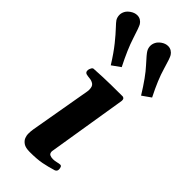

<svg xmlns="http://www.w3.org/2000/svg" viewBox="-279 -850 901 901"><g transform="rotate(45 171.5 -399.5)"><path d="M137.2 6.3Q108.9 6.3 95 -3.4Q81.1 -13.2 76.4 -25.9Q71.8 -38.6 71.8 -47.9Q71.8 -66.4 74.2 -80.1L127 -383.3Q127.9 -387.7 128.2 -391.1Q128.4 -394.5 128.4 -397.9Q128.4 -419.9 117.4 -427.7Q106.4 -435.5 92.3 -436.8Q78.1 -438 67.4 -440.9Q62.5 -443.4 60.1 -447.3Q57.6 -451.2 58.6 -460.4Q59.6 -466.3 63.5 -473.9Q67.4 -481.4 73.2 -481.9Q135.3 -485.8 185.1 -486.3Q234.9 -486.8 261.2 -486.8Q265.1 -486.8 269.5 -482.9Q273.9 -479 272.9 -467.3L208.5 -69.8Q208.5 -55.7 217 -51.3Q225.6 -46.9 238.3 -46.9Q249 -46.9 261.7 -50Q274.4 -53.2 280.8 -53.2Q287.1 -53.2 289.8 -46.9Q292.5 -40.5 292.5 -32.7Q292.5 -20.5 280.8 -16.1Q247.6 -5.9 216.6 0.2Q185.5 6.3 137.2 6.3ZM118.7 -550.3Q86.4 -602.1 58.6 -636.5Q30.8 -670.9 11.7 -690.9Q-7.3 -710.9 -12.7 -719.2Q-20 -731.9 -20 -746.6Q-20 -758.8 -13.7 -771Q-7.3 -783.2 6.8 -793Q23.9 -804.7 40.5 -804.7Q53.7 -804.7 63.2 -798.6Q72.8 -792.5 78.6 -783.2Q85.9 -770.5 103.5 -714.8Q121.1 -659.2 161.1 -580.6ZM319.8 -550.3Q272 -627.9 235.8 -667.2Q199.7 -706.5 192.4 -719.2Q185.1 -731.9 185.1 -746.1Q185.1 -758.3 191.2 -770.5Q197.3 -782.7 211.4 -793Q228 -804.7 245.1 -804.7Q257.8 -804.7 267.6 -798.6Q277.3 -792.5 283.2 -783.2Q291 -771 306.9 -715.1Q322.8 -659.2 362.8 -580.6Z"/></g></svg>

Font: Gelasio SemiBold
Style: Italic
Weight: 600
Italic angle: -8.5°
Designer: Eben Sorkin
Foundry: Eben Sorkin
Version: Version 1.008